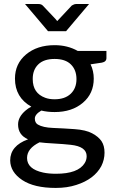

<svg xmlns="http://www.w3.org/2000/svg" viewBox="-20 -737 561 939"><path d="M247.1 -251.5Q297.4 -251.5 325.7 -278.3Q354 -305.2 354 -350.1Q354 -395 326.7 -421.9Q299.8 -448.7 247.1 -448.7Q194.3 -448.7 167 -421.9Q139.6 -395 140.1 -350.1Q140.1 -281.2 201.2 -258.8Q220.7 -251.5 247.1 -251.5ZM112.3 35.6Q112.3 89.8 190.9 106.9Q217.8 112.8 253.9 112.8Q361.8 112.8 394 61Q403.8 45.4 403.8 26.9Q403.8 -20.5 325.7 -28.8Q290.5 -32.7 244.1 -35.2Q197.8 -37.6 173.3 -41Q112.3 -11.2 112.3 35.6ZM68.4 -128.4Q68.4 -165.5 105.5 -196.8Q117.7 -207.5 133.3 -215.3Q53.2 -260.3 53.2 -352.5Q53.2 -425.3 107.4 -470.7Q161.6 -516.1 247.1 -516.1Q310.5 -516.1 360.4 -487.8H500.5V-453.1Q500.5 -435.1 478.5 -430.7L422.9 -422.4Q438.5 -390.1 438.5 -352.5Q438.5 -279.3 385.3 -234.4Q332 -189 247.1 -189Q211.9 -189 182.1 -196.3Q150.4 -177.7 150.4 -157.2Q150.4 -136.7 165 -127.9Q189.9 -113.3 239.3 -111.3Q288.6 -109.4 344.2 -105.5Q399.9 -101.6 430.7 -85Q461.9 -68.4 476.6 -46.4Q491.2 -24.4 491.2 9.8Q491.2 43.9 475.6 75.2Q440.9 139.6 353 167.5Q308.6 182.1 252.4 182.1Q147 182.1 88.9 143.6Q30.8 105 29.8 47.9Q29.8 -23.9 117.2 -55.7Q68.4 -76.7 68.4 -128.4ZM168.5 -717.3Q181.6 -717.3 189 -710L251.5 -644L259.8 -633.8L331.1 -710Q342.8 -717.3 352.1 -717.3H415.5L303.2 -584.5H214.8L102.5 -717.3Z"/></svg>

Font: Lato-Medium
Style: Regular
Weight: 500
Designer: Lukasz Dziedzic
Foundry: tyPoland Lukasz Dziedzic
Version: Version 2.006; 2014-01-15